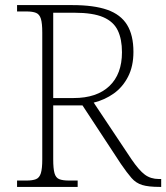

<svg xmlns="http://www.w3.org/2000/svg" viewBox="-20 -734 653 754"><path d="M47 0V-25H84Q108 -25 121.5 -30.5Q135 -36 140.5 -54Q146 -72 146 -108V-606Q146 -643 140.5 -660.5Q135 -678 121.5 -683.5Q108 -689 84 -689H47V-714H264Q349 -714 401.5 -695.5Q454 -677 479 -636.5Q504 -596 504 -530Q504 -474 483 -433Q462 -392 427 -367Q392 -342 348 -331L496 -109Q526 -65 549 -48Q572 -31 604 -31H613V0H607Q563 0 538.5 -7.5Q514 -15 496.5 -35Q479 -55 455 -90L304 -320H189V-108Q189 -72 194 -54Q199 -36 212.5 -30.5Q226 -25 251 -25H285V0ZM269 -349Q360 -349 409.5 -396Q459 -443 459 -529Q459 -580 442.5 -614.5Q426 -649 385.5 -666.5Q345 -684 272 -684H189V-349Z"/></svg>

Font: Noto Serif Bengali ExtraLight
Style: Regular
Weight: 250
Version: Version 2.003